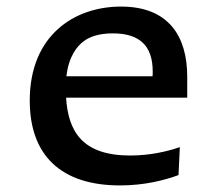

<svg xmlns="http://www.w3.org/2000/svg" viewBox="-20 -552 660 584"><path d="M234.5 -426.5C251.5 -439.5 279.5 -450.5 323 -450.5C404.5 -450.5 444.5 -413 444.5 -334.5C444.5 -329.5 444.5 -324.5 444 -320H182C189 -381.5 215 -412 234.5 -426.5ZM70.5 -246C70.5 -79.5 165.5 12 345 12C421 12 482.5 -4.5 523 -19.5L527 -104.5C488 -91 435.5 -79 376 -79C229 -79 187.5 -153.5 181 -255H549.5V-318.5C549.5 -441 493.5 -532 348 -532C206.5 -532 70.5 -445 70.5 -246Z"/></svg>

Font: Monaspace Argon Medium
Style: Regular
Weight: 500
Designer: Riley Cran & the Lettermatic Team
Foundry: Lettermatic
Version: Version 1.000 (Monaspace Argon)